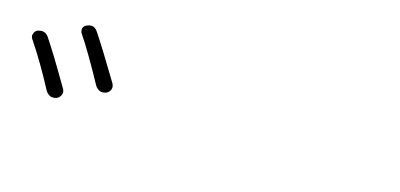

<svg xmlns="http://www.w3.org/2000/svg" viewBox="-35 -1001 1070 513"><g transform="rotate(15 500.0 -745.0)"><path d="M27.3 -775.4Q24.4 -779.3 24.4 -784.2Q24.4 -787.1 25.4 -789.1Q27.3 -796.9 35.2 -800.8Q41 -802.7 46.9 -802.7Q57.6 -802.7 65.4 -792Q92.8 -751 140.6 -668.9Q145.5 -661.1 142.6 -652.8Q139.6 -644.5 131.8 -640.6Q127 -638.7 122.1 -638.7Q118.2 -638.7 114.3 -639.6Q105.5 -643.6 100.6 -651.4Q63.5 -721.7 27.3 -775.4ZM151.4 -823.2Q148.4 -827.1 148.4 -832Q148.4 -835 148.4 -836.9Q150.4 -844.7 158.2 -847.7Q164.1 -850.6 169.9 -850.6Q181.6 -850.6 189.5 -837.9Q214.8 -799.8 264.6 -716.8Q267.6 -711.9 267.6 -707Q267.6 -703.1 266.6 -700.2Q263.7 -692.4 255.9 -688.5Q251 -686.5 246.1 -686.5Q242.2 -686.5 238.3 -687.5Q229.5 -691.4 224.6 -699.2Q178.7 -783.2 151.4 -823.2Z"/></g></svg>

Font: Gen Jyuu Gothic Light
Style: Regular
Weight: 200
Designer: [Source Han Sans]
Ryoko NISHIZUKA  (kana & ideographs); Paul D. Hunt (Latin, Greek & Cyrillic); Wenlong ZHANG  (bopomofo
Version: Version 1.002.20150607